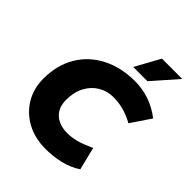

<svg xmlns="http://www.w3.org/2000/svg" viewBox="-246 -1036 1187 1187"><g transform="rotate(45 347.5 -442.0)"><path d="M358 10Q265 10 193.5 -28.5Q122 -67 81.5 -134.5Q41 -202 41 -288Q41 -407 93 -494.5Q145 -582 238.5 -630Q332 -678 454 -678Q519 -678 580 -657Q641 -636 695 -594L608 -465Q561 -491 516.5 -502.5Q472 -514 430 -514Q374 -514 329.5 -487Q285 -460 259 -411Q233 -362 233 -294Q233 -249 251.5 -218Q270 -187 304 -170.5Q338 -154 382 -154Q424 -154 465 -165.5Q506 -177 562 -203L599 -53Q547 -19 485 -4.5Q423 10 358 10ZM383 -732 472 -894H650L507 -732Z"/></g></svg>

Font: Gantari Black
Style: Italic
Weight: 900
Italic angle: -10°
Version: Version 1.000